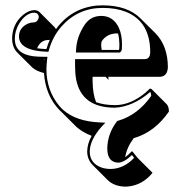

<svg xmlns="http://www.w3.org/2000/svg" viewBox="-20 -464 660 727"><path d="M501 133.8 557.6 190.4Q519.5 236.8 464.8 242.2Q459.5 242.7 455.6 242.7Q412.6 242.2 387.2 217.3L330.6 160.6Q310.5 139.6 310.1 109.9Q310.5 80.1 327.1 50.3Q293.5 37.6 269.5 16.6L212.9 -40Q209.5 -43.5 207 -45.4Q152.3 -101.1 146.5 -187.5Q116.7 -194.8 101.1 -209.5L44.4 -266.1Q26.4 -285.6 25.9 -316.9Q25.9 -372.1 66.9 -407.2Q88.9 -425.3 110.8 -425.8Q122.1 -424.8 129.4 -418.5L186 -361.8Q189.9 -357.4 191.9 -353.5Q249 -432.6 345.7 -442.9Q357.4 -443.8 369.1 -443.8Q462.9 -443.4 511.7 -394.5L568.4 -338.4Q615.2 -290.5 615.7 -209.5Q613.8 -174.8 586.4 -173.3H390.1Q391.1 -166.5 391.1 -161.6L379.4 -173.3H330.6Q330.6 -170.9 330.6 -157.2Q331.1 -108.4 343.8 -77.1Q372.6 -66.4 415 -65.9Q474.6 -65.9 531.7 -113.8Q540.5 -121.6 547.9 -128.9Q551.8 -127.9 554.7 -126L611.3 -69.3Q619.6 -60.1 619.6 -41.5Q564.9 37.1 486.3 59.1Q459.5 95.2 454.1 131.3Q465.8 122.6 479 108.9L481.9 109.9ZM120.6 -281.2Q136.7 -278.8 155.8 -278.3Q161.1 -296.9 168.5 -313Q165 -312.5 162.6 -312.5Q137.7 -312.5 124 -288.6Q122.1 -284.7 120.6 -281.2ZM147.9 -236.3Q147.9 -236.3 148.4 -238.8H145ZM427.2 -336.9Q422.9 -337.4 419.4 -337.4Q384.8 -335.9 365.7 -308.6Q360.8 -299.3 365.2 -274.9H430.2Q432.1 -276.9 432.1 -295.9Q431.6 -319.3 427.2 -336.9ZM267.6 -265.1 268.1 -275.4Q270 -324.2 300.8 -370.6Q323.2 -403.3 362.8 -403.8Q409.7 -403.8 430.7 -357.4Q441.9 -331.5 441.9 -295.9Q441.9 -275.9 440.4 -272.9Q438.5 -269.5 437 -268.1L434.1 -265.1ZM487.8 133.8 479.5 123Q449.7 151.4 428.2 151.9Q386.7 150.9 386.2 99.1Q386.7 43.5 421.9 -3.4L423.8 -5.9L427.2 -6.8Q501.5 -28.3 552.7 -101.1Q551.8 -109.9 549.3 -116.2Q482.9 -59.6 415 -56.2Q289.6 -56.2 268.6 -162.1Q264.2 -186 264.2 -213.9V-230V-240.2H529.8Q548.3 -241.7 548.8 -266.1Q548.8 -383.3 455.1 -419.9Q418 -434.1 369.1 -434.1Q274.4 -434.1 211.9 -362.8Q179.2 -324.7 165.5 -275.4L163.6 -268.1H155.8Q53.2 -272.5 51.8 -325.2Q51.8 -357.9 83.5 -373.5Q95.2 -378.9 106 -378.9Q120.6 -378.9 126 -394.5Q127 -397.9 127 -399.9Q125.5 -414.6 110.8 -416Q79.1 -416 53.7 -376.5Q36.1 -348.1 36.1 -316.9Q36.1 -260.3 106 -251Q123.5 -249 145 -249H159.7L158.2 -237.8Q156.2 -220.2 155.8 -202.1Q155.8 -122.1 204.1 -63.5Q211.9 -54.2 219.7 -47.4Q268.6 -4.4 357.4 -0.5L378.9 0.5L364.3 16.1Q320.3 65.9 319.8 109.9Q319.8 154.8 365.7 170.9Q381.8 175.8 398.9 175.8Q448.2 175.3 487.8 133.8Z"/></svg>

Font: Linux Biolinum Shadow O
Style: Bold
Weight: 700
Designer: Philipp H. Poll
Foundry: Philipp H. Poll
Version: Version 0.9.2